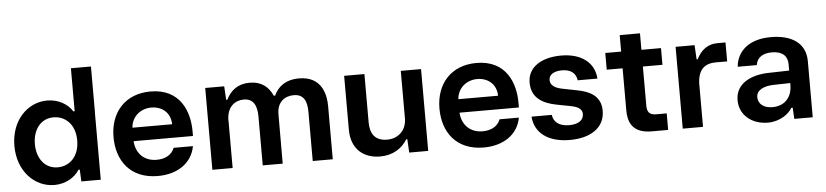

<svg xmlns="http://www.w3.org/2000/svg" viewBox="-44 -978 5311 1235"><g transform="rotate(-5 2611.5 -360.5)"><path d="M565.4 -730H436V-452.6H427.2C397.9 -500.5 338.4 -536.6 265.1 -536.6C139.6 -536.6 30.3 -429.2 30.3 -264.2C30.3 -264.2 30.3 -263.7 30.3 -263.7C30.3 -98.6 139.6 8.8 265.1 8.8C338.4 8.8 397.9 -27.3 427.2 -75.2H436L439.5 1H564.9V-433.6H565.4ZM162.6 -264.2C162.6 -356.4 213.9 -425.3 296.4 -425.3C371.6 -425.3 436 -369.1 436 -264.2C436 -158.7 371.6 -102.5 296.4 -102.5C213.9 -102.5 162.6 -171.4 162.6 -264.2Z M933.6 9.3C1059.1 9.3 1154.8 -53.7 1174.3 -162.6H1049.8C1032.2 -117.7 990.2 -95.2 934.6 -95.2C849.6 -95.2 800.8 -153.8 796.9 -227.5H1180.2V-259.3C1180.2 -385.3 1124.5 -536.6 932.6 -536.6C770 -536.6 670.4 -425.8 670.4 -264.6C670.4 -113.8 754.4 9.3 933.6 9.3ZM796.9 -314.5C802.2 -386.7 859.9 -433.1 928.7 -433.1C997.1 -433.1 1052.2 -390.1 1053.2 -314.5Z M1408.2 -528.3H1285.6V0H1416.5V-302.7L1416 -314.9C1419.9 -399.4 1472.2 -432.6 1526.4 -432.6C1587.4 -432.6 1610.8 -386.2 1610.8 -316.4V0H1739.7L1740.2 -319.3C1740.2 -398.4 1791 -432.6 1848.1 -432.6C1912.6 -432.6 1933.6 -387.7 1933.6 -316.4V0H2063V-343.8C2063 -410.6 2043 -537.1 1892.1 -537.1C1800.8 -537.1 1752.9 -492.2 1729.5 -440.4H1720.7C1694.3 -498.5 1649.9 -537.1 1572.3 -537.1C1500 -537.1 1451.2 -502 1420.9 -440.9H1413.1V-441.4Z M2556.6 0H2679.2V-528.3H2548.3V-225.6V-215.8C2544.4 -137.2 2488.8 -95.2 2422.9 -95.2C2340.8 -95.2 2313.5 -147.5 2313.5 -216.8V-528.3H2182.6V-180.7C2182.6 -52.2 2264.6 8.8 2368.7 8.8C2451.7 8.8 2511.2 -30.8 2544.9 -86.9H2551.8Z M3038.1 9.3C3163.6 9.3 3259.3 -53.7 3278.8 -162.6H3154.3C3136.7 -117.7 3094.7 -95.2 3039.1 -95.2C2954.1 -95.2 2905.3 -153.8 2901.4 -227.5H3284.7V-259.3C3284.7 -385.3 3229 -536.6 3037.1 -536.6C2874.5 -536.6 2774.9 -425.8 2774.9 -264.6C2774.9 -113.8 2858.9 9.3 3038.1 9.3ZM2901.4 -314.5C2906.7 -386.7 2964.4 -433.1 3033.2 -433.1C3101.6 -433.1 3156.7 -390.1 3157.7 -314.5Z M3593.8 9.3C3726.6 9.3 3819.8 -49.3 3819.8 -159.7C3819.8 -256.3 3746.6 -289.1 3672.9 -303.7L3572.3 -323.7C3521.5 -333.5 3496.6 -355 3496.6 -386.2C3496.6 -422.9 3532.7 -441.4 3581.1 -441.4C3637.7 -441.4 3670.9 -415 3676.8 -368.7H3804.2C3797.4 -471.7 3715.8 -536.6 3584 -536.6C3456.5 -536.6 3367.2 -480 3367.2 -380.9C3367.2 -283.2 3436.5 -242.2 3527.3 -224.6L3611.8 -208.5C3645 -202.1 3690.9 -191.4 3690.9 -149.9C3690.9 -110.4 3657.2 -85.9 3597.2 -85.9C3535.2 -85.9 3497.1 -113.3 3491.2 -161.6H3360.4C3368.2 -54.7 3454.6 9.3 3593.8 9.3Z M4121.6 0H4228.5V-106.9C4210 -106.4 4182.1 -106.4 4158.2 -106.9C4117.7 -107.9 4102.1 -126 4102.1 -168.5V-420.4H4228.5V-528.3H4102.1V-634.8H3971.2V-528.3H3868.7V-420.4H3971.2V-149.9C3971.2 -83 3990.2 0 4121.6 0Z M4445.3 -528.3H4322.8V0H4453.6V-282.7C4458.5 -373.5 4502.9 -406.2 4573.2 -406.2C4599.1 -406.2 4622.1 -406.2 4645 -405.8V-528.3C4627.4 -528.8 4612.3 -528.3 4590.8 -528.3C4531.2 -528.3 4485.4 -493.7 4457.5 -436.5H4450.2V-441.4Z M4872.1 9.3C4951.2 9.3 5011.2 -36.6 5029.3 -72.3H5039.1L5043 0H5162.1V-362.3C5162.1 -480 5071.8 -537.1 4938 -537.1C4795.4 -537.1 4718.8 -465.3 4709.5 -365.7H4833C4839.4 -414.1 4877.9 -439 4936 -439C5006.3 -439 5037.1 -404.3 5037.1 -354.5V-312.5L4899.9 -309.1C4799.8 -306.2 4689.9 -265.1 4689.9 -151.4C4689.9 -53.2 4771 9.3 4872.1 9.3ZM4817.9 -160.2C4817.9 -205.6 4867.2 -228.5 4929.7 -229.5L5037.1 -231.9V-216.3C5037.1 -159.2 5004.4 -87.4 4910.2 -87.4C4850.6 -87.4 4817.9 -118.2 4817.9 -160.2Z"/></g></svg>

Font: Faust Sans Bold
Style: Regular
Weight: 700
Designer: Andreas Faust
Version: Version 1.003;Glyphs 3.1.2 (3151)